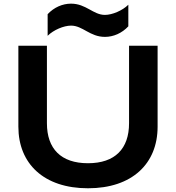

<svg xmlns="http://www.w3.org/2000/svg" viewBox="-20 -1011 955 1041"><path d="M79.6 -324.2C79.6 -123.5 217.8 9.8 457 9.8C696.3 9.8 834.5 -123.5 834.5 -324.2V-763.2H679.7V-342.8C679.7 -204.6 603.5 -126 457 -126C310.5 -126 234.4 -204.6 234.4 -342.8V-763.2H79.6ZM238.3 -816.9C270 -848.6 325.7 -872.1 365.2 -872.1C428.7 -872.1 467.3 -811 548.8 -811C595.2 -811 641.1 -831.1 675.8 -868.2V-985.4C644 -953.6 588.4 -930.2 548.8 -930.2C485.4 -930.2 446.8 -991.2 365.2 -991.2C318.8 -991.2 272.9 -971.2 238.3 -934.1Z"/></svg>

Font: Krona One
Style: Regular
Weight: 400
Designer: Yvonne Schüttler
Foundry: Yvonne Schüttler
Version: Version 1.002